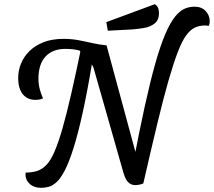

<svg xmlns="http://www.w3.org/2000/svg" viewBox="-20 -877 1024 919"><path d="M666 1 614 -78Q646 -246 673 -368.5Q700 -491 724 -575.5Q748 -660 771 -713.5Q794 -767 816.5 -795.5Q839 -824 862 -834.5Q885 -845 911 -845Q945 -845 964.5 -824Q984 -803 984 -775Q984 -763 979 -753Q969 -755 961 -755Q934 -755 912 -744.5Q890 -734 870 -706Q850 -678 830 -625.5Q810 -573 786 -489.5Q762 -406 733 -285.5Q704 -165 666 1ZM177 22Q143 22 122.5 3.5Q102 -15 102 -41Q102 -47 103 -51Q134 -51 158.5 -59Q183 -67 203 -88.5Q223 -110 241 -151.5Q259 -193 278.5 -260.5Q298 -328 320.5 -426Q343 -524 371 -660L422 -583Q398 -438 375.5 -336.5Q353 -235 332 -168.5Q311 -102 291 -63Q271 -24 251.5 -6Q232 12 213.5 17Q195 22 177 22ZM149 -399Q124 -399 105.5 -411Q87 -423 77 -446.5Q67 -470 67 -504Q67 -539 80.5 -572.5Q94 -606 121 -632.5Q148 -659 188.5 -675Q229 -691 284 -691Q323 -691 357 -684.5Q391 -678 423.5 -670.5Q456 -663 490 -660L441 -616L366 -626L361 -635Q332 -643 293 -643Q232 -643 198 -606.5Q164 -570 164 -500Q164 -475 170 -451.5Q176 -428 186 -406Q177 -402 167.5 -400.5Q158 -399 149 -399ZM628 9Q614 9 603 2.5Q592 -4 584 -17.5Q576 -31 570 -53L427 -555L371 -660H490L633 -132L666 1Q657 5 646.5 7Q636 9 628 9ZM496 -730 489 -771 721 -857Q732 -850 736.5 -839.5Q741 -829 741 -814Q741 -781 720 -764.5Q699 -748 669 -743Q639 -738 610 -736Z"/></svg>

Font: Sansita Swashed Light
Style: Regular
Weight: 300
Designer: Pablo Cosgaya
Foundry: Omnibus-Type
Version: Version 1.003